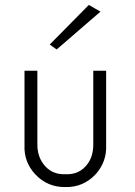

<svg xmlns="http://www.w3.org/2000/svg" viewBox="-20 -746 545 776"><path d="M386 -699 339 -726 181 -566 209 -546ZM409 -160V-460H357V-162Q357 -116 335 -85Q302 -39 245 -42Q187 -39 154 -85Q131 -117 131 -162V-460H79V-160Q76 -91 123 -41Q172 11 244 10Q315 12 366 -41Q412 -92 409 -160Z"/></svg>

Font: NM-font
Style: Light
Weight: 500
Designer: ""
Foundry: ""
Version: ""